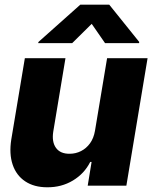

<svg xmlns="http://www.w3.org/2000/svg" viewBox="-20 -795 652 822"><path d="M386.7 -235.4 438.5 -545.9H611.8L521 0H355.5L372.1 -101.6H366.2Q341.3 -51.8 292.2 -22.2Q243.2 7.3 182.1 6.8Q126 6.8 87.9 -18.6Q49.8 -43.9 34.2 -90.1Q18.6 -136.2 28.3 -197.8L86.4 -545.9H260.3L208 -231.4Q201.2 -187.5 219.7 -161.9Q238.3 -136.2 278.3 -136.7Q304.2 -136.7 326.9 -148.2Q349.6 -159.7 365.5 -181.6Q381.3 -203.6 386.7 -235.4ZM429.7 -610.4 372.6 -692.9 289.1 -610.4H143.6L144.5 -615.2L323.7 -774.9H447.8L576.2 -615.2L575.2 -610.4Z"/></svg>

Font: Inter Tight ExtraBold
Style: Italic
Weight: 800
Italic angle: -9.39999°
Designer: Rasmus Andersson
Foundry: rsms
Version: Version 3.004